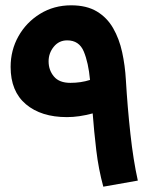

<svg xmlns="http://www.w3.org/2000/svg" viewBox="-20 -703 589 723"><path d="M369 0Q351 -66 342.5 -137.5Q334 -209 329 -276Q303 -269 279 -265.5Q255 -262 232 -262Q135 -262 77.5 -310.5Q20 -359 20 -451Q20 -514 49.5 -566.5Q79 -619 131 -651Q183 -683 248 -683Q306 -683 344.5 -660Q383 -637 406 -597Q429 -557 440 -506.5Q451 -456 454 -402Q460 -300 471 -199.5Q482 -99 499 -23ZM163 -472Q163 -439 183 -415Q203 -391 245 -391Q285 -391 319 -402Q313 -467 295.5 -509Q278 -551 233 -551Q202 -551 182.5 -527Q163 -503 163 -472Z"/></svg>

Font: Noto Sans Thaana
Style: Bold
Weight: 700
Designer: David Williams
Foundry: Google Inc.
Version: Version 3.001; ttfautohint (v1.8.4.7-5d5b)